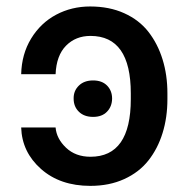

<svg xmlns="http://www.w3.org/2000/svg" viewBox="-20 -573 591 602"><path d="M46.4 -173.3H154.3Q157.2 -138.2 187 -109.9Q216.8 -81.5 263.7 -81.5Q390.1 -81.5 390.1 -262.2V-280.3Q390.1 -460.4 263.7 -460.4Q217.3 -460.4 187 -429.7Q156.7 -398.9 154.3 -340.3H46.4Q47.9 -403.3 77.6 -452.1Q107.4 -501 156 -526.9Q204.6 -552.7 262.7 -552.7Q322.8 -552.7 369.6 -531.5Q416.5 -510.3 445.6 -472.9Q474.6 -435.5 489.7 -386.7Q504.9 -337.9 504.9 -280.3V-262.2Q504.9 -204.6 489.7 -155.8Q474.6 -106.9 445.3 -69.8Q416 -32.7 369.4 -11.5Q322.8 9.8 263.2 9.8Q168.5 9.8 108.6 -43.2Q48.8 -96.2 46.4 -173.3ZM272 -206.5Q243.7 -206.5 227.3 -222.7Q210.9 -238.8 210.9 -263.7Q210.4 -288.1 227.1 -304.4Q243.7 -320.8 272 -320.8Q299.8 -320.8 315.7 -304.7Q331.5 -288.6 331.5 -263.7Q331.1 -238.8 315.4 -222.7Q299.8 -206.5 272 -206.5Z"/></svg>

Font: Interop Med
Style: Regular
Weight: 500
Designer: Rasmus Andersson, Google, Jang Haemin
Foundry: jhaemin
Version: Version 1.007